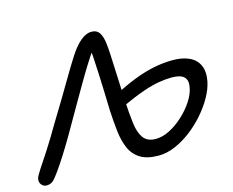

<svg xmlns="http://www.w3.org/2000/svg" viewBox="-119 -857 1228 1014"><g transform="rotate(-15 495.5 -350.0)"><path d="M631 12Q567 12 530 -11.5Q493 -35 475.5 -76Q458 -117 452 -170Q446 -223 443 -281Q442 -307 441 -343.5Q440 -380 438.5 -422Q437 -464 435 -504Q433 -544 431 -577.5Q429 -611 427 -631L440 -621Q421 -595 395 -553.5Q369 -512 339.5 -461.5Q310 -411 280.5 -359.5Q251 -308 225 -263Q195 -210 165.5 -161.5Q136 -113 111 -76Q86 -39 70 -19Q57 -2 45.5 4.5Q34 11 18 11Q6 11 -3 4Q-12 -3 -15.5 -12.5Q-19 -22 -17 -34Q-14 -48 6 -78Q26 -108 61.5 -162.5Q97 -217 146 -301Q178 -353 206.5 -400.5Q235 -448 259 -489Q283 -530 302.5 -562Q322 -594 335 -614Q366 -662 396.5 -687Q427 -712 455 -712Q485 -712 499 -690Q513 -668 517 -630Q520 -608 522 -566.5Q524 -525 526 -476Q528 -427 530 -382.5Q532 -338 533 -311Q537 -242 543.5 -189Q550 -136 571.5 -106.5Q593 -77 639 -77Q676 -77 715 -97Q754 -117 789.5 -149.5Q825 -182 850 -220Q875 -258 881 -293Q889 -331 870 -350Q851 -369 803 -369Q770 -369 731.5 -362.5Q693 -356 642.5 -338.5Q592 -321 520 -288L502 -359Q563 -391 618 -412.5Q673 -434 726 -445Q779 -456 833 -456Q884 -456 921 -439Q958 -422 974 -387Q990 -352 980 -300Q972 -260 947.5 -216.5Q923 -173 887.5 -132.5Q852 -92 809.5 -59.5Q767 -27 721 -7.5Q675 12 631 12Z"/></g></svg>

Font: Shantell Sans
Style: Italic
Weight: 400
Italic angle: -11°
Designer: Stephen Nixon, Anya Danilova, Shantell Martin
Foundry: Arrow Type
Version: Version 1.011;[c5ecc13dd]